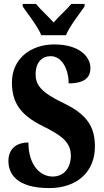

<svg xmlns="http://www.w3.org/2000/svg" viewBox="-20 -951 531 981"><path d="M191 -771H317C335 -816 386 -880 412 -918V-931H344C324 -905 278 -865 254 -836C229 -865 184 -905 164 -931H96V-918C122 -880 173 -816 191 -771ZM232 10C373 10 465 -73 465 -202C465 -302 426 -366 305 -424C187 -480 162 -519 162 -571C162 -632 194 -664 239 -664C299 -664 331 -592 331 -525C413 -525 442 -556 442 -603C442 -662 385 -724 257 -724C135 -724 41 -649 41 -530C41 -433 78 -366 198 -307C288 -262 342 -228 342 -156C342 -96 309 -49 249 -49C188 -49 126 -103 125 -223C73 -223 23 -198 23 -128C23 -65 63 10 232 10Z"/></svg>

Font: Noto Serif Lao ExtraCondensed ExtraBold
Style: Regular
Weight: 800
Width: 2
Designer: Monotype Design Team
Foundry: Monotype Imaging Inc.
Version: Version 2.003